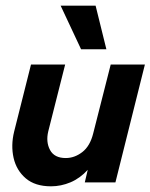

<svg xmlns="http://www.w3.org/2000/svg" viewBox="-20 -645 532 679"><path d="M160.4 13.9Q104.2 13.9 71.2 -14.2Q38.2 -42.4 28.1 -86.5Q18.1 -130.6 29.9 -179.2L89.6 -416.7H210.4L150.7 -180.6Q141.7 -143.1 156.9 -114.6Q172.2 -86.1 212.5 -86.1Q243.8 -86.1 271.2 -107.3Q298.6 -128.5 309.7 -173.6L371.5 -416.7H492.4L388.2 0H279.9L290.3 -44.4Q263.2 -14.6 229.5 -0.3Q195.8 13.9 160.4 13.9ZM266.7 -470.8 194.4 -625H318.1L356.2 -470.8Z"/></svg>

Font: Afacad
Style: Bold Italic
Weight: 700
Italic angle: -14°
Designer: Kristian Moeller
Foundry: Dicotype
Version: Version 1.000; ttfautohint (v1.8.4.7-5d5b)